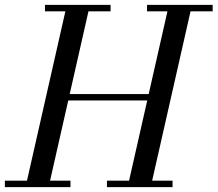

<svg xmlns="http://www.w3.org/2000/svg" viewBox="-60 -770 895 790"><path d="M207 -356.5V-383H567V-356.5ZM395 -723.5H304L146 -26.5H230V0H-40V-26.5H51L209 -723.5H125V-750H395ZM815 -750V-723.5H724L566 -26.5H650V0H380V-26.5H471L629 -723.5H545V-750Z"/></svg>

Font: Bodoni Moda 9pt
Style: Italic
Weight: 400
Italic angle: -13°
Designer: Owen Earl
Foundry: indestructible type
Version: Version 2.005